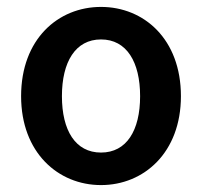

<svg xmlns="http://www.w3.org/2000/svg" viewBox="-20 -523 584 555"><path d="M41 -245C41 -82 148 12 272 12C396 12 503 -82 503 -245C503 -410 396 -503 272 -503C148 -503 41 -410 41 -245ZM159 -245C159 -344 198 -409 272 -409C346 -409 385 -344 385 -245C385 -146 346 -82 272 -82C198 -82 159 -146 159 -245Z"/></svg>

Font: DAIFUKU Sans Semibold
Style: Regular
Weight: 600
Designer: Original font ‘Source Sans 3’ : Paul D. Hunt
Foundry: Daifuku
Version: Version 1.000